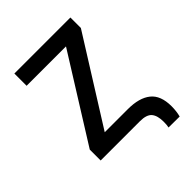

<svg xmlns="http://www.w3.org/2000/svg" viewBox="-186 -625 828 828"><g transform="rotate(-45 228.0 -210.5)"><path d="M389.6 -464.4V-528.3H47.9V-453.6H288.1L45.9 -66.4V0H285.2C312.2 0 330.8 6.1 341.1 18.3C351.3 30.5 356.4 49 356.4 73.7C356.4 88.1 355.5 99 353.5 106.4L420.9 106.9C425.5 89.4 427.7 70.6 427.7 50.8C427.7 6.8 415.5 -24.9 391.1 -44.4C366.7 -64 331.4 -73.7 285.2 -73.7H144.5Z"/></g></svg>

Font: Roboto Condensed
Style: Regular
Weight: 400
Designer: Google
Version: Version 2.134; 2016